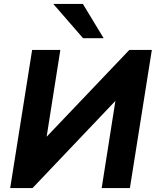

<svg xmlns="http://www.w3.org/2000/svg" viewBox="-20 -960 795 980"><path d="M32 0 144 -705H288L218 -262L640 -705H755L643 0H499L569 -445L146 0ZM404 -765 252 -940H403L509 -765Z"/></svg>

Font: Nunito Sans ExtraBold
Style: Italic
Weight: 800
Italic angle: -9°
Designer: Vernon Adams
Foundry: Vernon Adams
Version: Version 3.006; ttfautohint (v1.8.3)